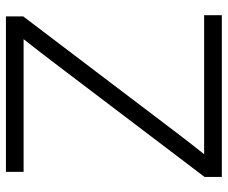

<svg xmlns="http://www.w3.org/2000/svg" viewBox="-80 -688 768 647"><g transform="rotate(-90 303.5 -364.0)"><path d="M31.2 0H576.2V-59.6H238.8H107.9C135.3 -93.8 161.6 -127.9 187.5 -162.1L572.3 -669.4V-727.5H48.3V-668H362.3H495.6C470.2 -635.7 444.8 -603.5 420.9 -571.8L31.2 -58.1Z"/></g></svg>

Font: Raveo Display Display Light
Style: Regular
Weight: 300
Designer: Jakub Foglar, Rasmus Andersson (Inter)
Foundry: Jakubfoglar.com
Version: Version 1.100;Glyphs 3.2.3 (3260)